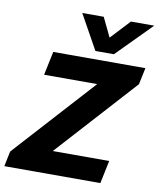

<svg xmlns="http://www.w3.org/2000/svg" viewBox="-120 -948 844 1022"><g transform="rotate(10 302.0 -437.5)"><path d="M345 -688 241 -875H357L407 -771L504 -875H630L445 -688ZM-26 0 -9 -82 385 -516H98L125 -644H623L604 -554L214 -124H519L493 0Z"/></g></svg>

Font: Kanit SemiBold
Style: Italic
Weight: 600
Italic angle: -12°
Designer: Katatrad Team
Foundry: CadsonDemak
Version: Version 2.000; ttfautohint (v1.8.3)